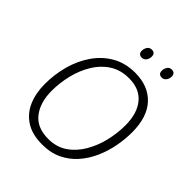

<svg xmlns="http://www.w3.org/2000/svg" viewBox="-245 -1051 1210 1210"><g transform="rotate(45 359.5 -446.0)"><path d="M336 10Q247 10 190 -26.5Q133 -63 105.5 -126.5Q78 -190 78 -272Q78 -359 100.5 -440Q123 -521 168 -585.5Q213 -650 279 -687.5Q345 -725 432 -725Q548 -725 615.5 -653.5Q683 -582 683 -445Q683 -385 671 -321Q659 -257 633 -198Q607 -139 566 -92Q525 -45 468 -17.5Q411 10 336 10ZM338 -42Q412 -42 465.5 -79Q519 -116 554 -176.5Q589 -237 605.5 -307.5Q622 -378 622 -446Q622 -552 572.5 -612.5Q523 -673 428 -673Q354 -673 299.5 -638Q245 -603 209.5 -544.5Q174 -486 156.5 -415Q139 -344 139 -273Q139 -168 188.5 -105Q238 -42 338 -42ZM571 -821Q540 -821 540 -853Q540 -870 550 -886Q560 -902 581 -902Q596 -902 603.5 -893.5Q611 -885 611 -871Q611 -850 599.5 -835.5Q588 -821 571 -821ZM393 -821Q362 -821 362 -853Q362 -870 372 -886Q382 -902 403 -902Q419 -902 426 -893.5Q433 -885 433 -871Q433 -850 422 -835.5Q411 -821 393 -821Z"/></g></svg>

Font: Noto Sans Light
Style: Italic
Weight: 300
Italic angle: -12°
Designer: Monotype Design Team
Foundry: Monotype Imaging Inc.
Version: Version 2.013; ttfautohint (v1.8.4.7-5d5b)